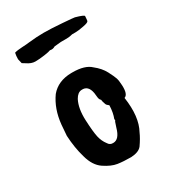

<svg xmlns="http://www.w3.org/2000/svg" viewBox="-155 -691 693 777"><g transform="rotate(-30 191.5 -302.5)"><path d="M105 -605Q139 -609 173 -609Q205 -609 257 -605Q309 -601 313 -600Q352 -589 351.5 -583.5Q351 -578 350.5 -570.5Q350 -563 349 -561Q346 -555 324 -551Q299 -546 285 -546H269Q267 -546 260 -544Q253 -542 237 -542H214Q206 -541 183 -539Q172 -532 159 -535Q153 -532 128.5 -528.5Q104 -525 85.5 -525Q67 -525 47 -539L34 -547L29 -568Q29 -584 32 -597Q45 -601 67.5 -602Q90 -603 104 -605ZM228 -295Q221 -335 189 -332Q171 -331 158 -308Q140 -273 142.5 -217.5Q145 -162 150.5 -137.5Q156 -113 170 -95Q178 -81 194 -82Q222 -82 235 -129L243 -153Q248 -158 245 -163Q255 -188 256 -222Q246 -229 244 -235Q238 -252 238 -258Q231 -263 230 -277Q229 -291 228 -295ZM45 -201 49 -252Q56 -321 91 -370Q125 -411 187 -412H193Q251 -412 277 -387Q305 -365 318.5 -339Q332 -313 336 -301Q340 -289 341 -266Q343 -223 324 -217Q338 -122 307 -66Q297 -43 278 -16Q264 2 228 4Q192 4 165.5 0Q139 -4 107 -25.5Q75 -47 62 -96Q48 -143 45 -201Z"/></g></svg>

Font: Caveat Brush
Style: Regular
Weight: 400
Designer: Pablo Impallari
Foundry: Creative Lab NY
Version: Version 1.096; ttfautohint (v1.3)